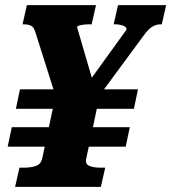

<svg xmlns="http://www.w3.org/2000/svg" viewBox="-20 -730 669 750"><path d="M26 -233H487L471 -157H10ZM58 -381H519L503 -305H42ZM201 -375H373L317 -111Q312 -89 329 -82Q346 -75 372 -75H391L374 0H39L56 -75H74Q101 -75 120.5 -82Q140 -89 145 -111ZM348 -329 205 -330 118 -605Q112 -624 101.5 -629.5Q91 -635 73 -635H68L85 -710H355L338 -635H328Q316 -635 305.5 -633.5Q295 -632 288.5 -630Q282 -628 281 -624L351 -384L303 -377L474 -614Q475 -621 469 -625.5Q463 -630 452.5 -632.5Q442 -635 430 -635H424L441 -710H629L612 -635H608Q590 -635 574.5 -625.5Q559 -616 541 -591Z"/></svg>

Font: Roboto Serif 20pt
Style: Bold Italic
Weight: 700
Italic angle: -10°
Version: Version 1.007